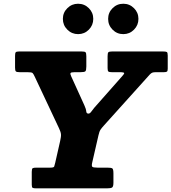

<svg xmlns="http://www.w3.org/2000/svg" viewBox="-20 -1032 939 1052"><path d="M655.5 -845Q690 -845 714.2 -869.5Q738.5 -894 738.5 -928.5Q738.5 -963 714.2 -987.2Q690 -1011.5 655.5 -1011.5Q621 -1011.5 596.8 -987.2Q572.5 -963 572.5 -928.5Q572.5 -894 596.8 -869.5Q621 -845 655.5 -845ZM408 -845Q442.5 -845 466.8 -869.5Q491 -894 491 -928.5Q491 -963 466.8 -987.2Q442.5 -1011.5 407.5 -1011.5Q373.5 -1011.5 349 -987.2Q324.5 -963 324.5 -928.5Q324.5 -894 349 -869.5Q373.5 -845 408 -845ZM154 -20Q154 -5.5 159 -2.8Q164 0 178.5 0H566Q586.5 0 594 -4.5Q601.5 -9 601.5 -31V-81.5Q601.5 -105 595.5 -109.2Q589.5 -113.5 567 -113.5H513Q490 -113.5 485.5 -118.5Q481 -123.5 485.5 -142.5L519.5 -290.5Q524 -311.5 530.8 -321.5Q537.5 -331.5 549 -344L800.5 -623.5Q807.5 -631 814 -633.8Q820.5 -636.5 835 -636.5H878Q890.5 -636.5 894.8 -639.8Q899 -643 899 -655.5V-728Q899 -744 894 -747Q889 -750 873 -750H595Q578.5 -750 574 -745.8Q569.5 -741.5 569.5 -724V-659Q569.5 -644 573.8 -640.2Q578 -636.5 593 -636.5H633.5Q660.5 -636.5 660.5 -631.5Q660.5 -626.5 649 -614L496.5 -441.5Q487 -430 479.8 -419.8Q472.5 -409.5 464.5 -409.5Q453.5 -409.5 452.5 -422.2Q451.5 -435 442 -455.5L370 -614Q364 -626.5 366.5 -631.5Q369 -636.5 389 -636.5H421Q442.5 -636.5 447.8 -641.5Q453 -646.5 453 -668V-723.5Q453 -741.5 448.5 -745.8Q444 -750 426.5 -750H85Q70 -750 66.2 -745.5Q62.5 -741 62.5 -726V-661.5Q62.5 -645.5 66.8 -641Q71 -636.5 87.5 -636.5H130Q153.5 -636.5 158.5 -631.8Q163.5 -627 170.5 -611.5L302.5 -331Q312.5 -310.5 314 -297.5Q315.5 -284.5 309.5 -259L282.5 -140Q279 -126 277 -119.8Q275 -113.5 256.5 -113.5H180.5Q164.5 -113.5 159.2 -110.5Q154 -107.5 154 -90.5Z"/></svg>

Font: Besley ExtraBold
Style: Italic
Weight: 800
Italic angle: -13°
Designer: Owen Earl
Foundry: indestructible type*
Version: Version 2.001